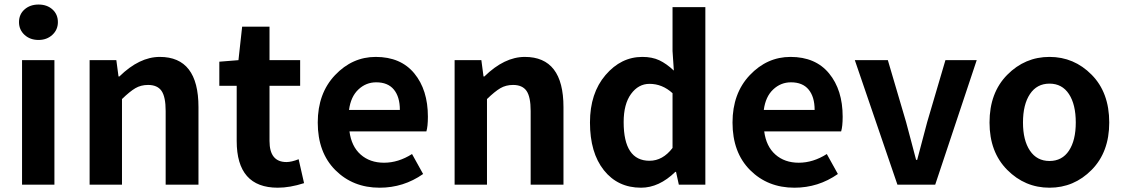

<svg xmlns="http://www.w3.org/2000/svg" viewBox="-20 -830 5050 863"><path d="M79.1 0V-559.6H224.6V0ZM153.3 -650.4Q115.2 -650.4 90.3 -673.3Q65.4 -696.3 65.4 -730.5Q65.4 -765.6 90.3 -787.6Q115.2 -809.6 153.3 -809.6Q191.4 -809.6 215.8 -787.6Q240.2 -765.6 240.2 -730.5Q240.2 -696.3 215.3 -673.3Q190.4 -650.4 153.3 -650.4Z M382.8 0V-559.6H502.9L512.7 -486.3H516.6Q606.4 -574.2 698.2 -574.2Q872.1 -574.2 872.1 -348.6V0H724.6V-331.1Q724.6 -394.5 706.1 -421.4Q687.5 -448.2 645.5 -448.2Q613.3 -448.2 588.4 -433.6Q563.5 -418.9 528.3 -384.8V0Z M1228.5 13.7Q1043.9 13.7 1043.9 -196.3V-444.3H965.8V-552.7L1051.8 -559.6L1068.4 -710H1191.4V-559.6H1329.1V-444.3H1191.4V-196.3Q1191.4 -101.6 1267.6 -101.6Q1290 -101.6 1322.3 -114.3L1346.7 -6.8Q1283.2 13.7 1228.5 13.7Z M1686.5 13.7Q1566.4 13.7 1487.3 -65.4Q1408.2 -144.5 1408.2 -279.3Q1408.2 -410.2 1485.8 -492.2Q1563.5 -574.2 1668.9 -574.2Q1781.2 -574.2 1842.3 -500Q1903.3 -425.8 1903.3 -305.7Q1903.3 -261.7 1896.5 -239.3H1550.8Q1559.6 -171.9 1601.1 -135.3Q1642.6 -98.6 1706.1 -98.6Q1770.5 -98.6 1832 -137.7L1881.8 -47.9Q1793.9 13.7 1686.5 13.7ZM1548.8 -335.9H1777.3Q1777.3 -394.5 1750.5 -427.2Q1723.6 -460 1670.9 -460Q1625 -460 1590.8 -427.7Q1556.6 -395.5 1548.8 -335.9Z M2023.4 0V-559.6H2143.6L2153.3 -486.3H2157.2Q2247.1 -574.2 2338.9 -574.2Q2512.7 -574.2 2512.7 -348.6V0H2365.2V-331.1Q2365.2 -394.5 2346.7 -421.4Q2328.1 -448.2 2286.1 -448.2Q2253.9 -448.2 2229 -433.6Q2204.1 -418.9 2168.9 -384.8V0Z M2861.3 13.7Q2756.8 13.7 2694.3 -64.9Q2631.8 -143.6 2631.8 -279.3Q2631.8 -411.1 2701.7 -492.7Q2771.5 -574.2 2867.2 -574.2Q2911.1 -574.2 2943.4 -559.1Q2975.6 -543.9 3008.8 -512.7L3002.9 -600.6V-797.9H3150.4V0H3031.2L3018.6 -57.6H3015.6Q2942.4 13.7 2861.3 13.7ZM2899.4 -107.4Q2959 -107.4 3002.9 -165V-411.1Q2957 -453.1 2899.4 -453.1Q2849.6 -453.1 2816.4 -407.7Q2783.2 -362.3 2783.2 -281.2Q2783.2 -107.4 2899.4 -107.4Z M3550.8 13.7Q3430.7 13.7 3351.6 -65.4Q3272.5 -144.5 3272.5 -279.3Q3272.5 -410.2 3350.1 -492.2Q3427.7 -574.2 3533.2 -574.2Q3645.5 -574.2 3706.5 -500Q3767.6 -425.8 3767.6 -305.7Q3767.6 -261.7 3760.7 -239.3H3415Q3423.8 -171.9 3465.3 -135.3Q3506.8 -98.6 3570.3 -98.6Q3634.8 -98.6 3696.3 -137.7L3746.1 -47.9Q3658.2 13.7 3550.8 13.7ZM3413.1 -335.9H3641.6Q3641.6 -394.5 3614.7 -427.2Q3587.9 -460 3535.2 -460Q3489.3 -460 3455.1 -427.7Q3420.9 -395.5 3413.1 -335.9Z M4013.7 0 3822.3 -559.6H3970.7L4052.7 -281.2Q4060.5 -251 4076.2 -192.9Q4091.8 -134.8 4097.7 -111.3H4102.5Q4108.4 -133.8 4147.5 -281.2L4229.5 -559.6H4370.1L4183.6 0Z M4427.7 -279.3Q4427.7 -413.1 4507.3 -493.7Q4586.9 -574.2 4697.3 -574.2Q4807.6 -574.2 4886.7 -494.1Q4965.8 -414.1 4965.8 -279.3Q4965.8 -146.5 4886.7 -66.4Q4807.6 13.7 4697.3 13.7Q4586.9 13.7 4507.3 -66.4Q4427.7 -146.5 4427.7 -279.3ZM4815.4 -279.3Q4815.4 -360.4 4784.7 -407.2Q4753.9 -454.1 4697.3 -454.1Q4640.6 -454.1 4609.4 -407.2Q4578.1 -360.4 4578.1 -279.3Q4578.1 -199.2 4609.4 -152.8Q4640.6 -106.4 4697.3 -106.4Q4753.9 -106.4 4784.7 -152.8Q4815.4 -199.2 4815.4 -279.3Z"/></svg>

Font: Bpmf Zihi Sans Bold
Style: Bold
Weight: 700
Foundry: But Ko
Version: Version 1.320